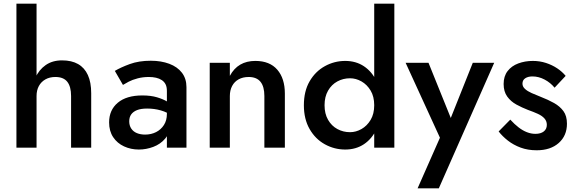

<svg xmlns="http://www.w3.org/2000/svg" viewBox="-20 -800 3118 1040"><path d="M178 -780H69V0H178ZM365 -280V0H474V-295Q474 -354 456 -393.5Q438 -433 403 -453Q368 -473 316 -473Q264 -473 227.5 -447.5Q191 -422 171.5 -378.5Q152 -335 152 -280H178Q178 -311 190.5 -334Q203 -357 226 -370Q249 -383 280 -383Q324 -383 344.5 -357Q365 -331 365 -280Z M680 -143Q680 -165 690.5 -180Q701 -195 722 -203.5Q743 -212 777 -212Q816 -212 851 -202Q886 -192 917 -170V-225Q908 -236 886 -249.5Q864 -263 830.5 -273Q797 -283 751 -283Q665 -283 618 -243.5Q571 -204 571 -137Q571 -90 593 -57Q615 -24 652 -7Q689 10 732 10Q772 10 810.5 -4.5Q849 -19 874.5 -49Q900 -79 900 -123L884 -183Q884 -148 868 -123Q852 -98 825.5 -84.5Q799 -71 766 -71Q741 -71 721.5 -79Q702 -87 691 -103.5Q680 -120 680 -143ZM646 -340Q657 -347 677 -357.5Q697 -368 725.5 -375.5Q754 -383 786 -383Q807 -383 825 -379Q843 -375 856.5 -366Q870 -357 877 -343Q884 -329 884 -307V0H990V-328Q990 -374 965.5 -406Q941 -438 897 -454.5Q853 -471 797 -471Q732 -471 683 -453Q634 -435 602 -416Z M1412 -280V0H1523V-293Q1523 -375 1482 -422.5Q1441 -470 1363 -470Q1316 -470 1281.5 -450Q1247 -430 1225 -389V-460H1116V0H1225V-280Q1225 -311 1237.5 -334.5Q1250 -358 1273 -370.5Q1296 -383 1327 -383Q1370 -383 1391 -357Q1412 -331 1412 -280Z M2007 -780V0H2116V-780ZM1626 -230Q1626 -155 1657 -101Q1688 -47 1739.5 -18.5Q1791 10 1850 10Q1908 10 1951.5 -19Q1995 -48 2020.5 -102Q2046 -156 2046 -230Q2046 -305 2020.5 -358.5Q1995 -412 1951.5 -441Q1908 -470 1850 -470Q1791 -470 1739.5 -441.5Q1688 -413 1657 -359.5Q1626 -306 1626 -230ZM1738 -230Q1738 -276 1757 -309Q1776 -342 1807.5 -359Q1839 -376 1876 -376Q1908 -376 1938 -359Q1968 -342 1987.5 -309.5Q2007 -277 2007 -230Q2007 -183 1987.5 -150.5Q1968 -118 1938 -101Q1908 -84 1876 -84Q1839 -84 1807.5 -101Q1776 -118 1757 -151Q1738 -184 1738 -230Z M2657 -460H2541L2397 -99L2448 -96L2301 -460H2177L2363 -54L2242 220H2357Z M2744 -152 2681 -88Q2701 -62 2731 -38.5Q2761 -15 2800 -0.5Q2839 14 2887 14Q2962 14 3006.5 -25.5Q3051 -65 3051 -130Q3051 -172 3032 -198Q3013 -224 2981 -242Q2949 -260 2910 -275Q2882 -286 2859.5 -296Q2837 -306 2823.5 -318.5Q2810 -331 2810 -347Q2810 -366 2825 -376Q2840 -386 2864 -386Q2898 -386 2930 -369Q2962 -352 2984 -325L3044 -389Q3025 -412 2998 -430Q2971 -448 2937.5 -459Q2904 -470 2866 -470Q2824 -470 2787.5 -456.5Q2751 -443 2729.5 -415Q2708 -387 2708 -345Q2708 -304 2727.5 -277Q2747 -250 2777.5 -233.5Q2808 -217 2839 -205Q2870 -194 2893 -183.5Q2916 -173 2929 -158.5Q2942 -144 2942 -124Q2942 -101 2925.5 -88Q2909 -75 2880 -75Q2857 -75 2834 -84Q2811 -93 2789 -110Q2767 -127 2744 -152Z"/></svg>

Font: Jost Medium
Style: Regular
Weight: 500
Version: Version 3.710